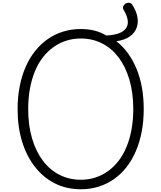

<svg xmlns="http://www.w3.org/2000/svg" viewBox="-20 -1357 1173 1396"><path d="M568 19Q464 19 380 -23Q296 -65 235 -142.5Q174 -220 141 -326.5Q108 -433 108 -564Q108 -652 123 -728.5Q138 -805 166 -869.5Q194 -934 234.5 -985Q275 -1036 326 -1072Q377 -1108 438 -1127Q499 -1146 568 -1146Q620 -1146 666.5 -1134.5Q713 -1123 752 -1099Q815 -1102 851 -1117.5Q887 -1133 900.5 -1158.5Q914 -1184 907.5 -1216.5Q901 -1249 879 -1285Q871 -1299 876 -1311.5Q881 -1324 893 -1331Q905 -1338 919 -1337Q933 -1336 942 -1322Q970 -1279 978.5 -1236.5Q987 -1194 974 -1156.5Q961 -1119 924.5 -1092.5Q888 -1066 826 -1057Q920 -984 972.5 -857Q1025 -730 1025 -564Q1025 -477 1010.5 -400.5Q996 -324 968 -258.5Q940 -193 900 -142Q860 -91 809 -55Q758 -19 697.5 0Q637 19 568 19ZM568 -50Q625 -50 674.5 -66.5Q724 -83 766.5 -113.5Q809 -144 843 -188.5Q877 -233 900.5 -290.5Q924 -348 936.5 -416.5Q949 -485 949 -564Q949 -682 921 -777Q893 -872 843 -938.5Q793 -1005 723 -1041Q653 -1077 568 -1077Q511 -1077 461 -1061Q411 -1045 368 -1014Q325 -983 291 -939Q257 -895 233.5 -837.5Q210 -780 197.5 -711.5Q185 -643 185 -564Q185 -446 213 -351Q241 -256 291.5 -189Q342 -122 412.5 -86Q483 -50 568 -50Z"/></svg>

Font: Playwrite BR Light
Style: Regular
Weight: 300
Version: Version 1.003